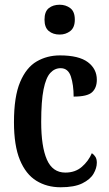

<svg xmlns="http://www.w3.org/2000/svg" viewBox="-20 -781 459 811"><path d="M236 10Q178 10 133.5 -17.5Q89 -45 64 -105.5Q39 -166 39 -265Q39 -373 65 -434.5Q91 -496 135 -521.5Q179 -547 233 -547Q313 -547 351 -518.5Q389 -490 389 -444Q389 -410 369 -391.5Q349 -373 291 -373Q291 -422 279.5 -457.5Q268 -493 236 -493Q211 -493 192.5 -473Q174 -453 164 -403.5Q154 -354 154 -266Q154 -162 178 -107Q202 -52 256 -52Q298 -52 326 -76.5Q354 -101 368 -134Q377 -128 383 -118.5Q389 -109 389 -94Q389 -71 375 -47Q361 -23 327.5 -6.5Q294 10 236 10ZM232 -635Q204 -635 186 -650Q168 -665 168 -698Q168 -732 186 -746.5Q204 -761 232 -761Q258 -761 277 -746.5Q296 -732 296 -698Q296 -665 277 -650Q258 -635 232 -635Z"/></svg>

Font: Noto Serif Bengali ExtraCondensed SemiBold
Style: Regular
Weight: 600
Width: 2
Designer: Juan Bruce, Universal Thirst, Indian Type Foundry and the Monotype Design Team.
Foundry: Monotype Imaging Inc.
Version: Version 2.003; ttfautohint (v1.8.4.7-5d5b)